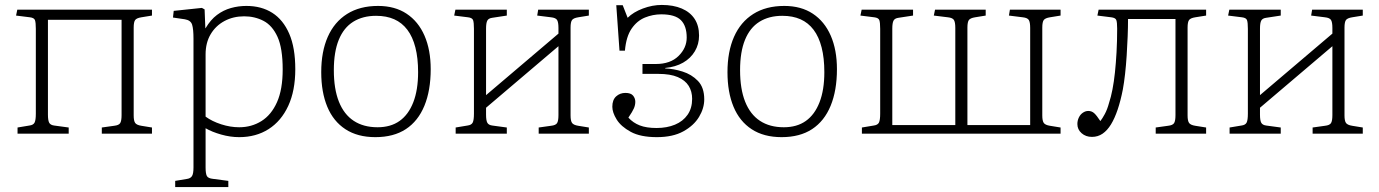

<svg xmlns="http://www.w3.org/2000/svg" viewBox="-20 -541 5580 777"><path d="M51 0V-25L99 -33Q115 -35 120 -45Q125 -55 125 -81V-424Q125 -450 121.5 -459.5Q118 -469 101 -471L45 -478L50 -502H595V-478L552 -471Q533 -468 527 -460Q521 -452 521 -429V-74Q521 -52 527 -43.5Q533 -35 552 -32L595 -25V0H392V-25L442 -32Q461 -34 466.5 -43Q472 -52 472 -75V-461H174V-77Q174 -54 179 -44.5Q184 -35 199 -33L258 -25V0Z M689 216V191L737 183Q751 181 757 171.5Q763 162 763 137V-385Q763 -423 757.5 -441Q752 -459 728 -463L680 -470L683 -497L797 -509L808 -503L811 -427H812Q832 -461 858 -480.5Q884 -500 914.5 -508.5Q945 -517 977 -517Q1038 -517 1082 -489Q1126 -461 1150.5 -404.5Q1175 -348 1175 -261Q1175 -174 1146.5 -112.5Q1118 -51 1067 -18.5Q1016 14 948 14Q912 14 875 3.5Q838 -7 812 -22V137Q812 161 817 171Q822 181 843 183L904 191V216ZM948 -26Q998 -26 1038 -51Q1078 -76 1101 -127.5Q1124 -179 1124 -260Q1124 -346 1103 -392Q1082 -438 1046.5 -456.5Q1011 -475 968 -475Q924 -475 888.5 -456Q853 -437 832.5 -402.5Q812 -368 812 -321V-69Q838 -50 875 -38Q912 -26 948 -26Z M1499 14Q1427 14 1378 -18Q1329 -50 1304.5 -109Q1280 -168 1280 -249Q1280 -332 1306.5 -392Q1333 -452 1384.5 -484.5Q1436 -517 1510 -517Q1578 -517 1625.5 -485.5Q1673 -454 1698 -396.5Q1723 -339 1723 -261Q1723 -175 1697.5 -113Q1672 -51 1622.5 -18.5Q1573 14 1499 14ZM1508 -26Q1561 -26 1597 -51.5Q1633 -77 1652.5 -127Q1672 -177 1672 -249Q1672 -306 1661 -349Q1650 -392 1628.5 -420.5Q1607 -449 1575.5 -463Q1544 -477 1502 -477Q1448 -477 1409.5 -453Q1371 -429 1351 -380Q1331 -331 1331 -257Q1331 -181 1351.5 -129.5Q1372 -78 1411.5 -52Q1451 -26 1508 -26Z M1824 0V-25L1872 -33Q1888 -35 1893 -45Q1898 -55 1898 -81V-424Q1898 -450 1894.5 -459.5Q1891 -469 1874 -471L1818 -478L1823 -502H2031V-478L1972 -469Q1957 -467 1952 -457.5Q1947 -448 1947 -425V-156L2240 -405V-428Q2240 -451 2234.5 -460Q2229 -469 2210 -471L2154 -478L2158 -502H2363V-478L2320 -471Q2301 -468 2295 -460Q2289 -452 2289 -429V-74Q2289 -52 2295 -43.5Q2301 -35 2320 -32L2363 -25V0H2160V-25L2210 -32Q2229 -34 2234.5 -43Q2240 -52 2240 -75V-354L1947 -105V-77Q1947 -54 1952 -44.5Q1957 -35 1972 -33L2031 -25V0Z M2638 14Q2572 14 2532.5 -7.5Q2493 -29 2475.5 -57.5Q2458 -86 2458 -109Q2458 -137 2473.5 -151Q2489 -165 2511 -165Q2533 -165 2542 -154Q2551 -143 2551 -129Q2551 -116 2545.5 -103Q2540 -90 2523 -65Q2542 -44 2569 -33.5Q2596 -23 2637 -23Q2679 -23 2711.5 -36.5Q2744 -50 2762.5 -76.5Q2781 -103 2781 -141Q2781 -171 2767 -193.5Q2753 -216 2723 -229Q2693 -242 2644 -242H2580V-282H2634Q2693 -282 2726 -314.5Q2759 -347 2759 -389Q2759 -436 2735.5 -459.5Q2712 -483 2656 -483Q2622 -483 2590 -470Q2558 -457 2536 -425Q2514 -393 2509 -336H2487L2474 -520H2500L2520 -469Q2543 -492 2581.5 -506.5Q2620 -521 2658 -521Q2705 -521 2739 -506.5Q2773 -492 2791 -464.5Q2809 -437 2809 -397Q2809 -362 2792 -333.5Q2775 -305 2744.5 -287.5Q2714 -270 2672 -266V-264Q2705 -263 2742 -251.5Q2779 -240 2804.5 -213.5Q2830 -187 2830 -139Q2830 -103 2809 -68Q2788 -33 2745.5 -9.5Q2703 14 2638 14Z M3143 14Q3071 14 3022 -18Q2973 -50 2948.5 -109Q2924 -168 2924 -249Q2924 -332 2950.5 -392Q2977 -452 3028.5 -484.5Q3080 -517 3154 -517Q3222 -517 3269.5 -485.5Q3317 -454 3342 -396.5Q3367 -339 3367 -261Q3367 -175 3341.5 -113Q3316 -51 3266.5 -18.5Q3217 14 3143 14ZM3152 -26Q3205 -26 3241 -51.5Q3277 -77 3296.5 -127Q3316 -177 3316 -249Q3316 -306 3305 -349Q3294 -392 3272.5 -420.5Q3251 -449 3219.5 -463Q3188 -477 3146 -477Q3092 -477 3053.5 -453Q3015 -429 2995 -380Q2975 -331 2975 -257Q2975 -181 2995.5 -129.5Q3016 -78 3055.5 -52Q3095 -26 3152 -26Z M3468 0V-25L3516 -33Q3532 -35 3537 -45Q3542 -55 3542 -81V-424Q3542 -450 3538.5 -459.5Q3535 -469 3518 -471L3462 -478L3467 -502H3675V-478L3616 -469Q3601 -467 3596 -457.5Q3591 -448 3591 -425V-35H3846V-428Q3846 -451 3840.5 -460Q3835 -469 3816 -471L3759 -478L3764 -502H3969V-478L3926 -471Q3907 -468 3901 -460Q3895 -452 3895 -429V-35H4149V-428Q4149 -451 4143.5 -460Q4138 -469 4119 -471L4063 -478L4067 -502H4272V-478L4229 -471Q4210 -468 4204 -460Q4198 -452 4198 -429V-74Q4198 -52 4204 -43.5Q4210 -35 4229 -32L4272 -25V0Z M4399 13Q4374 13 4357 -2Q4340 -17 4340 -39Q4340 -53 4346 -65.5Q4352 -78 4362.5 -85Q4373 -92 4384 -92Q4398 -92 4408 -83Q4418 -74 4433 -51Q4441 -61 4451 -79.5Q4461 -98 4468 -124Q4476 -148 4482 -179Q4488 -210 4492 -247.5Q4496 -285 4498.5 -329.5Q4501 -374 4501 -425Q4501 -451 4497.5 -460Q4494 -469 4477 -471L4421 -478L4426 -502H4861V-478L4817 -471Q4798 -468 4792 -460Q4786 -452 4786 -429V-74Q4786 -52 4792 -43.5Q4798 -35 4817 -32L4861 -25V0H4657V-25L4707 -32Q4726 -34 4731.5 -43Q4737 -52 4737 -75V-464H4545Q4545 -431 4543.5 -393Q4542 -355 4539.5 -316Q4537 -277 4533 -241.5Q4529 -206 4524 -179Q4515 -133 4503 -97.5Q4491 -62 4476 -37.5Q4461 -13 4442 0Q4423 13 4399 13Z M4956 0V-25L5004 -33Q5020 -35 5025 -45Q5030 -55 5030 -81V-424Q5030 -450 5026.5 -459.5Q5023 -469 5006 -471L4950 -478L4955 -502H5163V-478L5104 -469Q5089 -467 5084 -457.5Q5079 -448 5079 -425V-156L5372 -405V-428Q5372 -451 5366.5 -460Q5361 -469 5342 -471L5286 -478L5290 -502H5495V-478L5452 -471Q5433 -468 5427 -460Q5421 -452 5421 -429V-74Q5421 -52 5427 -43.5Q5433 -35 5452 -32L5495 -25V0H5292V-25L5342 -32Q5361 -34 5366.5 -43Q5372 -52 5372 -75V-354L5079 -105V-77Q5079 -54 5084 -44.5Q5089 -35 5104 -33L5163 -25V0Z"/></svg>

Font: Literata ExtraLight
Style: Regular
Weight: 250
Designer: Latin by Veronika Burian and Jose Scaglione. Greek by Irene Vlachou. Cyrillic by Vera Evstafieva.
Foundry: TypeTogether
Version: Version 3.103;gftools[0.9.29]